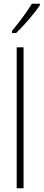

<svg xmlns="http://www.w3.org/2000/svg" viewBox="-20 -1015 235 1035"><path d="M195 -987V-995H152C120 -944 89 -902 45 -849V-837H67C106 -874 164 -940 195 -987ZM107 0V-760H70V0Z"/></svg>

Font: Noto Sans Thai ExtCond ExtLt
Style: Regular
Weight: 200
Width: 2
Designer: Monotype Design Team
Foundry: Monotype Imaging Inc.
Version: Version 2.002